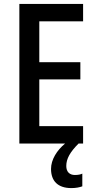

<svg xmlns="http://www.w3.org/2000/svg" viewBox="-20 -734 495 982"><path d="M319 115C319 78 338 44 382 0H405V-89H181V-328H391V-416H181V-625H405V-714H79V0H313C271 35 241 82 241 130C241 192 276 228 345 228C369 228 387 224 401 219V154C393 158 381 161 363 161C336 161 319 145 319 115Z"/></svg>

Font: Noto Sans Sinhala Condensed Medium
Style: Regular
Weight: 500
Width: 3
Designer: Jelle Bosma - Monotype Design Team
Foundry: Monotype Imaging Inc.
Version: Version 2.006